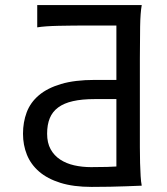

<svg xmlns="http://www.w3.org/2000/svg" viewBox="-20 -733 658 758"><path d="M539.6 -712.9Q534.2 -683.6 533.2 -628.2Q532.2 -572.8 532.2 -500.5V-151.9Q532.2 -118.2 533 -89.4Q533.7 -60.5 535.2 -37.6Q536.6 -14.6 539.6 0Q510.7 1.5 478 2.4Q450.2 3.4 414.6 4.2Q378.9 4.9 341.8 4.9Q270 4.9 218.5 -11.2Q167 -27.3 134.3 -55.7Q101.6 -84 86.2 -122.3Q70.8 -160.6 70.8 -205.1Q70.8 -250.5 85.4 -289.6Q100.1 -328.6 133.5 -356.9Q167 -385.3 221.2 -401.4Q275.4 -417.5 354 -417.5H439.5V-632.3H339.4Q267.1 -632.3 211.7 -631.1Q156.2 -629.9 127 -625V-712.9ZM354 -341.8Q303.7 -341.8 268.1 -333.7Q232.4 -325.7 209.7 -308.8Q187 -292 176.5 -266.4Q166 -240.7 166 -205.1Q166 -168.9 179.9 -143.8Q193.8 -118.7 217.8 -103Q241.7 -87.4 272.9 -80.3Q304.2 -73.2 339.4 -73.2Q380.4 -73.2 403.1 -74Q425.8 -74.7 439.5 -75.7V-341.8Z"/></svg>

Font: Andika APac
Style: Regular
Weight: 400
Designer: Victor Gaultney, Annie Olsen, Julie Remington, Don Collingsworth, Eric Hays, Becca Hirsbrunner
Foundry: SIL International
Version: Version 5.000